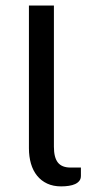

<svg xmlns="http://www.w3.org/2000/svg" viewBox="-20 -662 329 687"><path d="M83.5 -642.1H172.9V-136.7Q172.9 -98.6 187 -80.6Q201.2 -62.5 232.4 -62.5H269.5V-32.7Q269.5 -22 263.9 -14.9Q258.3 -7.8 248.8 -3.4Q239.3 1 226.3 2.9Q213.4 4.9 198.7 4.9Q170.4 4.9 148.9 -5.1Q127.4 -15.1 112.8 -33.2Q98.1 -51.3 90.8 -76.4Q83.5 -101.6 83.5 -131.8Z"/></svg>

Font: Carlito
Style: Regular
Weight: 400
Designer: Lukasz Dziedzic
Foundry: tyPoland Lukasz Dziedzic
Version: Version 1.103; Beta1; all basic design good, some composites